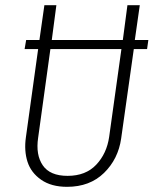

<svg xmlns="http://www.w3.org/2000/svg" viewBox="-20 -704 588 735"><path d="M547.9 -550.8 543 -516.1H492.2L443.8 -173.8Q432.6 -95.2 378.2 -42Q323.7 11.2 236.8 11.2Q176.3 11.2 137.5 -15.9Q98.6 -43 85.2 -85Q71.8 -127 79.1 -178.2L126 -516.1H74.2L80.1 -550.8H130.9L149.9 -684.1H195.8L178.2 -550.8H450.2L467.8 -684.1H515.1L496.1 -550.8ZM397.9 -180.2 444.8 -516.1H172.9L126 -176.8Q116.2 -111.3 143.8 -71Q171.4 -30.8 238.8 -30.8Q308.1 -30.8 348.4 -73.5Q388.7 -116.2 397.9 -180.2Z"/></svg>

Font: Fira Sans Compressed ExtraLight
Style: Italic
Weight: 250
Width: 3
Italic angle: -8°
Designer: Carrois Corporate & Edenspiekermann AG
Foundry: Carrois Corporate GbR & Edenspiekermann AG
Version: Version 4.203;PS 004.203;hotconv 1.0.88;makeotf.lib2.5.64775